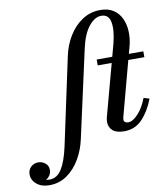

<svg xmlns="http://www.w3.org/2000/svg" viewBox="-293 -848 1048 1196"><g transform="rotate(-10 230.5 -250.0)"><path d="M347.5 -460H446L467.5 -540Q488.5 -622 479 -672.8Q469.5 -723.5 422.5 -723.5Q381 -723.5 343.2 -676.8Q305.5 -630 286 -540L164 11.5Q150 77 117 133.8Q84 190.5 34.8 225.2Q-14.5 260 -78 260Q-127.5 260 -158 234.2Q-188.5 208.5 -188.5 172Q-188.5 143.5 -169.2 125.5Q-150 107.5 -122.5 107.5Q-98 107.5 -78.5 123.5Q-59 139.5 -59 164.5Q-59 185 -69 200.2Q-79 215.5 -94 223Q-82.5 225.5 -70.5 225.5Q-23.5 225.5 6.5 177.8Q36.5 130 56 40L174 -511.5Q188 -579.5 222.5 -636Q257 -692.5 308 -726.2Q359 -760 422.5 -760Q472.5 -760 505.2 -738.2Q538 -716.5 554.8 -680.5Q571.5 -644.5 573.8 -600.2Q576 -556 565 -511.5L551 -460H642.5V-423H541L448.5 -77.5Q446.5 -69.5 446.5 -59.5Q446.5 -51.5 454 -46Q461.5 -40.5 474 -40.5Q502 -40.5 536.2 -77Q570.5 -113.5 593.5 -174L629.5 -163Q601 -88 554.8 -39Q508.5 10 440 10Q390.5 10 367 -11Q343.5 -32 343.5 -65.5Q343.5 -69.5 344.2 -77.2Q345 -85 346 -89.5L436 -423H347.5Z"/></g></svg>

Font: Bodoni* 06pt Medium
Style: Italic
Weight: 500
Italic angle: -13°
Version: Version 2.3